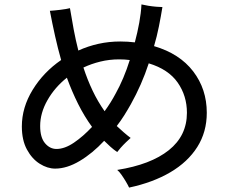

<svg xmlns="http://www.w3.org/2000/svg" viewBox="-20 -818 1040 870"><path d="M565 32Q560 21 550.5 5Q541 -11 530.5 -26Q520 -41 511 -48Q663 -72 745 -137.5Q827 -203 827 -307Q827 -384 785 -444Q743 -504 654 -531Q638 -482 617.5 -435.5Q597 -389 573 -346Q559 -321 543 -295.5Q527 -270 509 -247Q524 -233 540 -219Q556 -205 572 -193Q564 -186 551 -173.5Q538 -161 527 -148.5Q516 -136 511 -129Q495 -140 480.5 -153Q466 -166 452 -180Q399 -123 341 -88.5Q283 -54 230 -54Q195 -54 160 -76Q125 -98 102 -140.5Q79 -183 79 -245Q79 -331 128 -411Q177 -491 257 -546Q242 -599 229.5 -655Q217 -711 206 -769Q224 -770 253 -773.5Q282 -777 297 -781Q305 -732 314 -684Q323 -636 335 -589Q379 -609 426.5 -619.5Q474 -630 525 -630Q542 -630 558.5 -629Q575 -628 591 -626Q603 -671 611 -715Q619 -759 621 -798Q633 -795 651.5 -792Q670 -789 688 -787.5Q706 -786 716 -786Q709 -743 700 -698Q691 -653 678 -609Q794 -575 855.5 -494.5Q917 -414 917 -307Q917 -220 874 -152Q831 -84 752 -37.5Q673 9 565 32ZM236 -143Q273 -143 315 -171.5Q357 -200 397 -243Q362 -291 334 -347Q306 -403 283 -466Q228 -422 195 -364Q162 -306 162 -247Q162 -195 184 -169Q206 -143 236 -143ZM454 -314Q483 -354 504 -394Q522 -426 538.5 -465Q555 -504 568 -546Q546 -549 520 -549Q476 -549 435 -539Q394 -529 358 -512Q376 -457 399.5 -407.5Q423 -358 454 -314Z"/></svg>

Font: Zen Kaku Gothic Antique Medium
Style: Regular
Weight: 500
Designer: Yoshimichi Ohira
Foundry: Positype
Version: Version 1.002